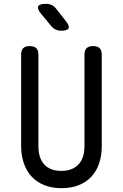

<svg xmlns="http://www.w3.org/2000/svg" viewBox="-20 -970 640 1000"><path d="M90 -685Q90 -708 101 -719Q112 -730 135 -730Q158 -730 169 -719Q180 -708 180 -685V-210Q180 -180 187 -156Q194 -132 209 -115Q224 -98 246.5 -89Q269 -80 300 -80Q331 -80 353.5 -89.5Q376 -99 391 -116Q406 -133 413 -157Q420 -181 420 -210V-685Q420 -708 431 -719Q442 -730 465 -730Q488 -730 499 -719Q510 -708 510 -685V-210Q510 -160 496.5 -119.5Q483 -79 456 -50Q429 -21 390 -5.5Q351 10 300 10Q249 10 210 -6Q171 -22 144.5 -50.5Q118 -79 104 -120Q90 -161 90 -210ZM299 -810Q283 -810 270 -816Q257 -822 247 -834L194 -898Q173 -924 179 -937Q185 -950 219 -950Q236 -950 249 -944Q262 -938 273 -924L323 -860Q343 -835 337 -822.5Q331 -810 299 -810Z"/></svg>

Font: Maple Mono NL
Style: Regular
Weight: 400
Monospace: yes
Designer: subframe7536
Version: Version 7.000